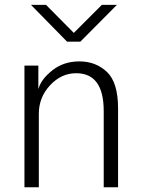

<svg xmlns="http://www.w3.org/2000/svg" viewBox="-20 -789 595 809"><path d="M83 0V-512.7H141.6V-416H142.6Q153.3 -455.1 200.7 -492.7Q248 -530.3 314.5 -530.3Q383.8 -530.3 430.7 -485.8Q477.5 -441.4 477.5 -332V0H417V-321.3Q417 -480.5 300.8 -480.5Q238.3 -480.5 190.9 -429.7Q143.6 -378.9 143.6 -309.6V0ZM110.4 -768.6H173.8L291 -650.4L409.2 -768.6H472.7L318.4 -613.3H262.7Z"/></svg>

Font: Gothic A1 Light
Style: Regular
Weight: 300
Version: Version 2.50